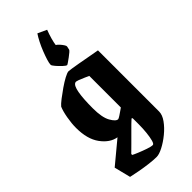

<svg xmlns="http://www.w3.org/2000/svg" viewBox="-284 -779 1015 1015"><g transform="rotate(-45 224.0 -271.0)"><path d="M223 183Q200 183 167.5 179Q135 175 103 169Q71 163 49 158L26 66L150 -37Q102 -45 66 -94Q30 -143 30 -227Q30 -261 37 -300Q44 -339 54 -362Q63 -373 85 -390Q107 -407 133 -425Q159 -443 181.5 -455Q204 -467 214 -467Q219 -467 238 -464Q257 -461 283 -456.5Q309 -452 335 -447Q361 -442 379.5 -439Q398 -436 402 -435V22Q402 47 382 75Q362 103 332 127.5Q302 152 272 167.5Q242 183 223 183ZM220 -102Q224 -102 237 -110.5Q250 -119 262 -127.5Q274 -136 274 -136V-372Q267 -375 250.5 -382.5Q234 -390 218 -396Q202 -402 197 -399Q181 -393 173.5 -351.5Q166 -310 166 -238Q166 -169 185 -135.5Q204 -102 220 -102ZM253 124Q261 124 266.5 103.5Q272 83 275 53.5Q278 24 278 -5V-52L273 -55Q254 -38 227.5 -11Q201 16 176 40.5Q151 65 139 77V84Q148 89 171 98.5Q194 108 217.5 116Q241 124 253 124ZM239 -725 289 -702Q279 -676 272.5 -652.5Q266 -629 264 -613Q272 -608 281 -598Q290 -588 296 -578.5Q302 -569 301 -565L297 -546Q297 -543 288 -535Q279 -527 266.5 -518Q254 -509 244 -502Q234 -495 232 -495Q226 -495 211.5 -508.5Q197 -522 184 -537Q171 -552 171 -558Q171 -569 177.5 -590Q184 -611 194 -636.5Q204 -662 216 -685.5Q228 -709 239 -725Z"/></g></svg>

Font: Grenze Gotisch
Style: Bold
Weight: 700
Designer: Renata Polastri
Foundry: Omnibus-Type
Version: Version 1.001